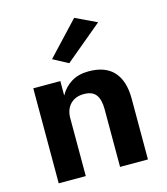

<svg xmlns="http://www.w3.org/2000/svg" viewBox="-109 -814 779 898"><g transform="rotate(-15 280.0 -364.5)"><path d="M437 -680 334 -729 184 -569 257 -530ZM361 -280V0H496V-294Q496 -380 455.5 -425Q415 -470 334 -470Q285 -470 250 -448.5Q215 -427 195 -390V-460H64V0H195V-280Q195 -323 219.5 -348Q244 -373 285 -373Q326 -373 343.5 -349.5Q361 -326 361 -280Z"/></g></svg>

Font: Jost-600-Semi-PL
Style: Regular
Weight: 600
Version: Version 3.300; ttfautohint (v0.97) -l 8 -r 50 -G 200 -x 14 -